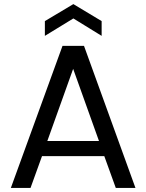

<svg xmlns="http://www.w3.org/2000/svg" viewBox="-20 -917 714 937"><path d="M489 -155H185L129 0H33L285 -693H390L641 0H545ZM463 -229 337 -581 211 -229ZM338 -827 199 -742V-814L338 -897L476 -814V-742Z"/></svg>

Font: MSTAGE
Style: Regular
Weight: 400
Designer: Ninad Kale (Devanagari), Jonny Pinhorn (Latin)
Foundry: Indian Type Foundry
Version: 4.004